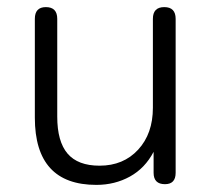

<svg xmlns="http://www.w3.org/2000/svg" viewBox="-20 -512 594 540"><path d="M251 8Q78 8 78 -181V-459Q78 -492 109 -492Q141 -492 141 -459V-184Q141 -114 170 -80Q199 -46 260 -46Q327 -46 368.5 -91Q410 -136 410 -209V-459Q410 -492 442 -492Q474 -492 474 -459V-26Q474 6 444 6Q412 6 412 -26V-85Q388 -39 345.5 -15.5Q303 8 251 8Z"/></svg>

Font: Chiron GoRound TC L
Style: Regular
Weight: 300
Designer: Ryoko NISHIZUKA 西塚涼子 (kana, bopomofo & ideographs); Paul D. Hunt (Latin, Greek & Cyrillic); Sandoll Communications 산돌커뮤니
Foundry: Adobe
Version: Version 1.000;hotconv 1.1.1;makeotfexe 2.6.0